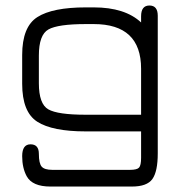

<svg xmlns="http://www.w3.org/2000/svg" viewBox="-20 -477 666 697"><path d="M552.7 80.1Q552.7 145.5 533.2 172.9Q513.7 200.2 459 200.2H163.1Q97.7 200.2 77.1 163.1Q60.5 132.8 60.5 89.8Q60.5 46.9 90.8 46.9Q121.1 46.9 121.1 81.5Q121.1 116.2 131.3 127.9Q141.6 139.6 169.9 139.6H452.1Q477.5 139.6 484.9 131.3Q492.2 123 492.2 95.7V0H291Q169.9 0 115.2 -35.2Q60.5 -70.3 60.5 -172.9V-277.3Q60.5 -379.9 115.7 -415Q170.9 -450.2 292 -450.2H320.3Q433.6 -450.2 492.2 -395.5V-418Q492.2 -457 522.5 -457Q552.7 -457 552.7 -419.9ZM291 -60.5H492.2V-227.5Q492.2 -389.6 320.3 -389.6H292Q190.4 -389.6 155.8 -370.1Q121.1 -350.6 121.1 -275.4V-174.8Q121.1 -99.6 155.3 -80.1Q189.5 -60.5 291 -60.5Z"/></svg>

Font: Jura
Style: Medium
Weight: 500
Version: Version 2.6.1